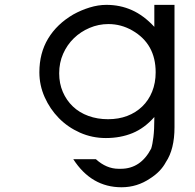

<svg xmlns="http://www.w3.org/2000/svg" viewBox="-20 -517 804 790"><path d="M662.5 150Q641.5 189.5 598 217Q544.5 253.5 480 253.5Q356 253.5 281.5 138H374.5Q418 177.5 468 177.5H477Q558.5 177.5 602 94.5Q607.5 77.5 611.2 47.2Q615 17 615 -30V-35.5Q574.5 10.5 525 30.8Q475.5 51 415.5 51Q359 51 309 28.8Q259 6.5 222.2 -31Q185.5 -68.5 163.8 -117.2Q142 -166 142 -219.5Q142 -298.5 178 -358.2Q214 -418 281.5 -457.5Q314 -475.5 349 -486.2Q384 -497 418 -497Q474.5 -497 523 -475.2Q571.5 -453.5 615 -406.5V-497H698V6.5Q698 97 662.5 150ZM524.5 -391.5Q478.5 -418 426 -418Q385.5 -418 348.5 -402.2Q311.5 -386.5 283.8 -359.5Q256 -332.5 239.8 -295.8Q223.5 -259 223.5 -215.5Q223.5 -173.5 238.5 -138.8Q253.5 -104 280 -78.8Q306.5 -53.5 343.8 -40Q381 -26.5 424.5 -26.5Q468 -26.5 503.5 -40Q539 -53.5 565.2 -78.8Q591.5 -104 606 -140Q620.5 -176 620.5 -219.5Q620.5 -336.5 524.5 -391.5Z"/></svg>

Font: MM Phetkon
Style: Regular
Weight: 400
Designer: Khon Soe Zaw Thu
Version: Version 1.00 July 15, 2016, initial release